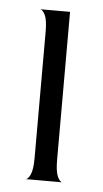

<svg xmlns="http://www.w3.org/2000/svg" viewBox="-42 -497 283 527"><g transform="rotate(5 100.0 -234.0)"><path d="M48 0Q55 0 61.5 -14Q68 -28 68 -60V-408Q68 -440 61.5 -453.5Q55 -467 48 -468H130V-60Q130 -28 136.5 -14Q143 0 150 0Z"/></g></svg>

Font: Red Rose Light
Style: Regular
Weight: 300
Designer: Jaikishan Patel
Version: Version 1.001; ttfautohint (v1.8.3)